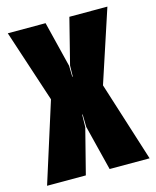

<svg xmlns="http://www.w3.org/2000/svg" viewBox="-112 -688 613 756"><g transform="rotate(-15 195.0 -310.0)"><path d="M-14 0 89 -325 -8 -620H146L192 -434L193 -389H195L196 -434L243 -620H398L301 -325L404 0H241L195 -184L194 -235H192L191 -184L144 0Z"/></g></svg>

Font: Smooch Sans Black
Style: Regular
Weight: 900
Designer: Robert E. Leuschke
Foundry: Robert E. Leuschke
Version: Version 1.010; ttfautohint (v1.8.3)